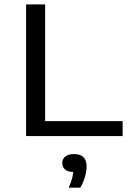

<svg xmlns="http://www.w3.org/2000/svg" viewBox="-20 -615 585 868"><path d="M98 0V-595H184V-67.5H534.5V0ZM290.5 233.5Q303.5 204 308 183Q312.5 162 312.5 141.5L324.5 163H316.5Q288.5 163 275 151.8Q261.5 140.5 261.5 122Q261.5 104 275 92.8Q288.5 81.5 315 81.5Q343 81.5 357.2 95.5Q371.5 109.5 371.5 136.5Q371.5 158 364.2 184Q357 210 343 233.5Z"/></svg>

Font: Encode Sans SC Expanded
Style: Regular
Weight: 400
Width: 7
Designer: Multiple Designers
Foundry: Impallari Type
Version: Version 3.002